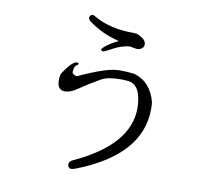

<svg xmlns="http://www.w3.org/2000/svg" viewBox="-92 -929 1184 1085"><g transform="rotate(10 500.0 -387.0)"><path d="M645 -681Q642 -680 633 -680Q624 -680 592 -687Q546 -683 499.5 -658Q453 -633 449 -633Q436 -633 434 -642Q436 -648 445 -656Q472 -681 524 -706Q420 -732 345 -790Q336 -800 336 -807.5Q336 -815 342 -820.5Q348 -826 354.5 -826Q361 -826 371 -819Q462 -766 593 -766Q601 -766 612.5 -765Q624 -764 648 -749Q672 -734 672 -712Q672 -690 645 -681ZM325 -469Q486 -544 555 -544Q604 -544 643 -539Q740 -510 769 -398Q771 -379 771 -360Q771 -93 407 47Q394 52 383.5 52Q373 52 368.5 43.5Q364 35 364 32Q364 11 387 2Q694 -140 694 -350Q694 -370 691 -392Q679 -485 617 -493Q598 -495 587 -495Q576 -495 570 -495Q499 -495 462 -474Q405 -442 337 -396Q303 -373 273 -373Q229 -373 229 -429Q229 -462 237 -472Q286 -546 313 -546Q323 -546 323 -536Q298 -524 298 -491Q298 -488 298 -485Q307 -472 325 -469Z"/></g></svg>

Font: Sawarabi Mincho
Style: Regular
Weight: 400
Version: Version 1.00